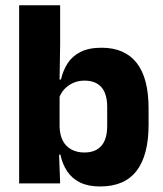

<svg xmlns="http://www.w3.org/2000/svg" viewBox="-20 -680 606 712"><path d="M351.5 11.5Q307.5 11.5 277.5 -3Q247.5 -17.5 229.5 -44.2Q211.5 -71 204 -106.5H164.5L201 -209.5Q202 -179 213 -158Q224 -137 244.5 -125.8Q265 -114.5 292.5 -114.5Q334.5 -114.5 356 -139.2Q377.5 -164 377.5 -213.5V-283Q377.5 -332 356.2 -356.5Q335 -381 293 -381Q269.5 -381 250.2 -372Q231 -363 217.8 -348.2Q204.5 -333.5 198.5 -314.5L164 -385H206Q213.5 -418 230.5 -444.8Q247.5 -471.5 278.2 -487.2Q309 -503 356.5 -503Q442.5 -503 486.8 -446.8Q531 -390.5 531 -278V-218Q531 -104.5 486.5 -46.5Q442 11.5 351.5 11.5ZM51 0V-660.5H203V-513.5L200.5 -356L201 -342.5V-154L198.5 -124.5L203 0Z"/></svg>

Font: Anek Telugu
Style: Bold
Weight: 700
Designer: Omkar Bhoir (Telugu), Yesha Goshar (Latin)
Foundry: Ek Type
Version: Version 1.003